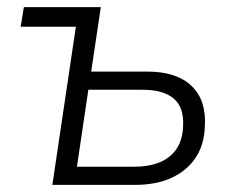

<svg xmlns="http://www.w3.org/2000/svg" viewBox="-20 -519 657 539"><path d="M127 0 193 -444H38L47 -499H263L236 -318H394Q476 -318 518 -277.5Q560 -237 555 -163Q553 -112 529 -76Q505 -40 462 -20Q419 0 359 0ZM196 -51H357Q421 -51 456.5 -80Q492 -109 494 -164Q497 -218 467.5 -242.5Q438 -267 381 -267H228Z"/></svg>

Font: Nunitoga
Style: Light Italic
Weight: 300
Italic angle: -9°
Designer: Vernon Adams
Foundry: Vernon Adams
Version: Version 1.0